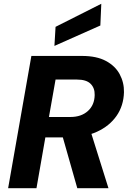

<svg xmlns="http://www.w3.org/2000/svg" viewBox="-20 -996 681 1016"><path d="M23 0 146 -700H414Q491 -700 540.5 -673.5Q590 -647 613.5 -603Q637 -559 636 -508Q634 -436 596.5 -382.5Q559 -329 493.5 -299Q428 -269 341 -269H220L173 0ZM389 0 302 -306H458L554 0ZM239 -377H353Q410 -377 445 -408.5Q480 -440 481 -493Q482 -530 459.5 -552.5Q437 -575 387 -575H274ZM268 -753 274 -854 516 -976 511 -861Z"/></svg>

Font: DM Sans 18pt Black
Style: Italic
Weight: 900
Italic angle: -10°
Designer: Colophon Foundry, Jonny Pinhorn
Foundry: Colophon Foundry
Version: Version 4.004;gftools[0.9.30]